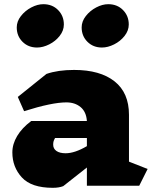

<svg xmlns="http://www.w3.org/2000/svg" viewBox="-20 -887 731 917"><path d="M60 -756Q60 -785 80 -810.5Q100 -836 129.5 -851.5Q159 -867 187 -867Q230 -867 257.5 -839Q285 -811 285 -770Q285 -741 265 -715.5Q245 -690 215 -675Q185 -660 157 -660Q115 -660 87.5 -687.5Q60 -715 60 -756ZM370 -756Q370 -785 390 -810.5Q410 -836 439.5 -851.5Q469 -867 497 -867Q540 -867 567.5 -839Q595 -811 595 -770Q595 -741 575 -715.5Q555 -690 525 -675Q495 -660 467 -660Q425 -660 397.5 -687.5Q370 -715 370 -756ZM645 0H395V-87L282 2Q262 10 232 10Q130 10 84.5 -39.5Q39 -89 39 -159Q39 -199 62 -237.5Q85 -276 129 -309H395Q392 -353 365 -375.5Q338 -398 297 -398Q228 -398 95 -356L65 -424L202 -534Q257 -553 334 -553Q458 -553 527 -498.5Q596 -444 596 -339V-115L685 -80ZM395 -189V-228H243Q238 -219 236 -212.5Q234 -206 234 -196Q234 -177 249.5 -166Q265 -155 294 -155H293Q337 -155 395 -189Z"/></svg>

Font: Inknut Antiqua Black
Style: Regular
Weight: 900
Designer: Claus Eggers Sørensen
Foundry: Claus Eggers Sørensen
Version: Version 1.003; ttfautohint (v1.8.2) -l 8 -r 50 -G 200 -x 14 